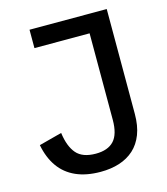

<svg xmlns="http://www.w3.org/2000/svg" viewBox="-108 -786 765 882"><g transform="rotate(-15 275.0 -345.5)"><path d="M262.2 12.2Q194.3 12.2 145 -9.8Q95.7 -31.7 65.4 -74.5Q35.2 -117.2 23.4 -178.7L132.3 -207.5Q141.1 -141.6 170.2 -107.9Q199.2 -74.2 262.2 -74.2Q319.8 -74.2 348.4 -105Q377 -135.7 377 -204.6V-615.7H114.7V-703.1H481.9V-204.6Q481.9 -148.4 466.1 -107.4Q450.2 -66.4 421.1 -40Q392.1 -13.7 351.8 -0.7Q311.5 12.2 262.2 12.2Z"/></g></svg>

Font: Schibsted Grotesk Medium
Style: Regular
Weight: 500
Designer: Bakken & Baeck AS, Henrik Kongsvoll
Foundry: Schibsted ASA
Version: Version 1.100;gftools[0.9.25]